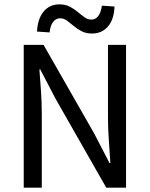

<svg xmlns="http://www.w3.org/2000/svg" viewBox="-20 -862 688 882"><path d="M89 0V-656H180L412 -250L483 -113H487Q484 -163 480 -217.5Q476 -272 476 -324V-656H559V0H468L236 -407L165 -543H161Q165 -493 168.5 -440.5Q172 -388 172 -336V0ZM403 -708Q375 -708 355 -718.5Q335 -729 319 -742.5Q303 -756 288 -767Q273 -778 256 -778Q237 -778 224 -761.5Q211 -745 208 -713L150 -717Q153 -776 180.5 -809Q208 -842 253 -842Q281 -842 301.5 -831Q322 -820 338 -806.5Q354 -793 368.5 -782.5Q383 -772 400 -772Q419 -772 431.5 -788.5Q444 -805 448 -836L506 -832Q504 -773 476 -740.5Q448 -708 403 -708Z"/></svg>

Font: Assistant ExtraLight Medium
Style: Regular
Weight: 500
Version: Version 3.000